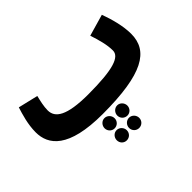

<svg xmlns="http://www.w3.org/2000/svg" viewBox="-134 -769 1336 1336"><g transform="rotate(-45 534.0 -101.5)"><path d="M478 21C872 21 1013 -65 1013 -234C1013 -311 988 -402 962 -472L802 -426C824 -360 841 -297 841 -242C841 -180 751 -147 504 -147C291 -147 225 -196 225 -268C225 -306 235 -349 245 -390L98 -425C82 -374 58 -298 58 -219C58 -96 142 21 478 21ZM592 150C619 150 641 128 641 100C641 73 619 49 592 49C564 49 542 73 542 100C542 128 564 150 592 150ZM466 150C494 150 516 128 516 100C516 73 494 49 466 49C439 49 417 73 417 100C417 128 439 150 466 150ZM589 269C617 269 639 247 639 219C639 192 617 168 589 168C561 168 539 192 539 219C539 247 561 269 589 269ZM467 269C495 269 517 247 517 219C517 192 495 168 467 168C439 168 418 192 418 219C418 247 439 269 467 269Z"/></g></svg>

Font: Noto Sans Arabic UI Bk
Style: Regular
Weight: 900
Designer: Monotype Design Team, Nadine Chahine and Nizar Qandah
Foundry: Monotype Imaging Inc.
Version: Version 2.010